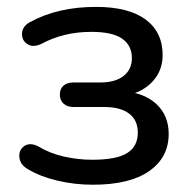

<svg xmlns="http://www.w3.org/2000/svg" viewBox="-20 -516 544 546"><path d="M59.5 -34.8Q37.3 -47.3 35.1 -68.7Q33 -90.1 49.6 -101Q66.3 -111.9 90.5 -98.8Q121.5 -80.1 161.4 -70.9Q201.3 -61.7 242.3 -61.7Q310.9 -61.7 341.4 -80.6Q371.9 -99.5 371.9 -138.9Q371.9 -174.2 347.1 -193Q322.4 -211.7 276.7 -211.7H189.2Q171 -211.7 160.6 -221.4Q150.2 -231.1 150.2 -247.3Q150.2 -263.4 160.6 -272.5Q171 -281.5 189.2 -281.5H266.2Q307.1 -281.5 331.1 -299.8Q355 -318 355 -351Q355 -386.6 327.4 -406Q299.7 -425.4 239.9 -425.4Q161.2 -425.4 98.7 -391.7Q74.3 -379.8 57.8 -390.6Q41.4 -401.4 42.7 -421.7Q44.1 -442 65.5 -453.2Q144.2 -496.4 253 -496.4Q345.6 -496.4 394 -460.6Q442.5 -424.8 442.5 -359.1Q442.5 -312.8 410.7 -280.9Q379 -249 326.6 -243.1V-256.4Q387.5 -253.9 423.6 -221.1Q459.7 -188.4 459.7 -135.1Q459.7 -68.3 404.3 -29.5Q348.9 9.3 244.2 9.3Q192 9.3 143.2 -2.3Q94.3 -13.9 59.5 -34.8Z"/></svg>

Font: SN Pro Thin
Style: Regular
Weight: 200
Designer: Tobias Whetton
Foundry: Supernotes
Version: Version 1.003;Glyphs 3.3 (3324)